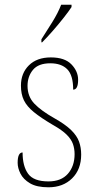

<svg xmlns="http://www.w3.org/2000/svg" viewBox="-20 -786 412 816"><path d="M186 10Q136 10 107.5 -7Q79 -24 67 -48Q55 -72 55 -94Q55 -138 76 -138Q76 -80 99.5 -47.5Q123 -15 186 -15Q240 -15 268.5 -47.5Q297 -80 297 -131Q297 -154 290 -174Q283 -194 263.5 -213.5Q244 -233 205 -255Q154 -285 124 -309.5Q94 -334 81.5 -360Q69 -386 69 -422Q69 -475 103 -508.5Q137 -542 196 -542Q255 -542 283.5 -512.5Q312 -483 312 -447Q312 -405 291 -405Q291 -466 266 -491.5Q241 -517 194 -517Q143 -517 120 -489Q97 -461 97 -421Q97 -376 126 -345.5Q155 -315 212 -283Q258 -257 282.5 -233Q307 -209 316 -184Q325 -159 325 -129Q325 -66 286.5 -28Q248 10 186 10ZM156 -619Q178 -653 202.5 -692.5Q227 -732 240 -766H284V-756Q273 -739 251 -711Q229 -683 204 -654.5Q179 -626 159 -606H156Z"/></svg>

Font: Noto Serif Georgian SemiCondensed Thin
Style: Regular
Weight: 100
Width: 4
Designer: Monotype Design Team, Akaki Razmadze
Foundry: Google LLC
Version: Version 2.003; ttfautohint (v1.8.4.7-5d5b)